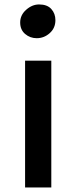

<svg xmlns="http://www.w3.org/2000/svg" viewBox="-20 -822 335 842"><path d="M90 0V-556H205V0ZM141 -654.5Q112 -654.5 90.2 -673Q68.5 -691.5 68.5 -723.5Q68.5 -756 94.8 -779.2Q121 -802.5 151.5 -802.5Q187 -802.5 205 -782.5Q223 -762.5 223 -733.5Q223 -699 198.2 -676.8Q173.5 -654.5 141 -654.5Z"/></svg>

Font: Merriweather Sans
Style: Regular
Weight: 400
Designer: Eben Sorkin
Foundry: Eben Sorkin
Version: Version 1.008; ttfautohint (v1.7.19-72a1) -l 8 -r 50 -G 200 